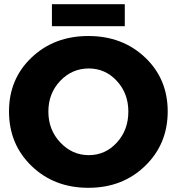

<svg xmlns="http://www.w3.org/2000/svg" viewBox="-20 -884 844 917"><path d="M228 -864H576V-759H228ZM781 -352Q781 -196 673 -91.5Q565 13 402 13Q239 13 131 -91Q23 -195 23 -352Q23 -507 131 -609.5Q239 -712 402 -712Q565 -712 673 -609.5Q781 -507 781 -352ZM404 -557Q324 -557 267.5 -497.5Q211 -438 211 -351Q211 -264 268 -203.5Q325 -143 404 -143Q483 -143 538 -203Q593 -263 593 -351Q593 -438 538 -497.5Q483 -557 404 -557Z"/></svg>

Font: Montserrat arm
Style: Bold
Weight: 700
Designer: Julieta Ulanovsky
Foundry: Julieta Ulanovsky
Version: Version 6.000;PS 006.000;hotconv 1.0.88;makeotf.lib2.5.64775